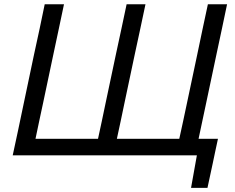

<svg xmlns="http://www.w3.org/2000/svg" viewBox="-20 -733 1111 906"><path d="M881.5 153.5 909 0H40Q52.5 -59 64.5 -114Q76 -169 90 -235.5L140 -473Q155 -541 167 -597.5Q178.5 -653.5 191 -713H282Q269.5 -653 257.5 -597Q245.5 -541 231 -472.5L184 -250Q173.5 -202 164.8 -160.5Q156 -119 147.5 -78H442.5Q451.5 -118.5 460.2 -160.2Q469 -202 479 -250L526.5 -474.5Q541 -541.5 553 -597.5Q564.5 -653 577.5 -713H666.5Q653.5 -653 642 -597.5Q630 -541.5 615.5 -474.5L568 -250Q558 -202 549.2 -160.2Q540.5 -118.5 531.5 -78H826Q835 -118.5 844 -160.5Q852.5 -202 863 -250L910.5 -474.5Q924.5 -541.5 936.2 -597.2Q948 -653 961 -713H1051.5Q1039 -653 1027.2 -597.2Q1015.5 -541.5 1001 -474.5L953.5 -250Q943.5 -202 934.5 -160.5Q925.5 -118.5 917 -78H1008.5Q1002 -49 995.8 -19Q989.5 11 983.5 39.5Q977.5 68 971.2 96.8Q965 125.5 959 153.5Z"/></svg>

Font: Heraclito
Style: Italic
Weight: 400
Italic angle: -12°
Designer: Kostas Bartsokas (font) & Cristiano Sobral (main changes)
Foundry: Kostas Bartsokas (font) & Cristiano Sobral (main changes)
Version: Version 1.00;July 8, 2020;FontCreator 13.0.0.2655 64-bit